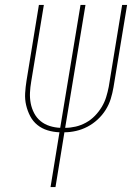

<svg xmlns="http://www.w3.org/2000/svg" viewBox="-20 -755 540 775"><path d="M184 0 220 -221Q195 -222 172 -229Q149 -236 131 -250.5Q113 -265 102 -286Q91 -307 85.5 -330.5Q80 -354 81.5 -379Q83 -404 87 -429L137 -735H157L106 -426Q102 -403 101 -381Q100 -359 104 -338Q108 -317 118 -298Q128 -279 144 -266Q160 -253 180.5 -246.5Q201 -240 223 -239L305 -735H325L243 -239Q264 -239 285.5 -244Q307 -249 327 -260Q347 -271 363 -287.5Q379 -304 390.5 -323Q402 -342 408.5 -363Q415 -384 419 -405L473 -735H493L438 -402Q434 -379 427 -356Q420 -333 406.5 -311.5Q393 -290 374 -272.5Q355 -255 333 -243.5Q311 -232 287 -226.5Q263 -221 240 -221L204 0Z"/></svg>

Font: Iosevka Thin Oblique
Style: Regular
Weight: 100
Italic angle: -9°
Monospace: yes
Designer: Belleve Invis
Foundry: Belleve Invis
Version: Version 32.5.0; ttfautohint (v1.8.4)